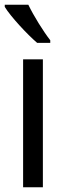

<svg xmlns="http://www.w3.org/2000/svg" viewBox="-26 -786 271 806"><path d="M93 -766H-6V-757C19 -716 89 -641 130 -606H185V-617C156 -654 115 -720 93 -766ZM154 0V-537H71V0Z"/></svg>

Font: Noto Sans Ethiopic Condensed
Style: Regular
Weight: 400
Width: 3
Designer: Monotype Design Team
Foundry: Monotype Imaging Inc.
Version: Version 2.102